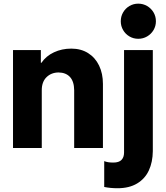

<svg xmlns="http://www.w3.org/2000/svg" viewBox="-20 -794 892 1030"><path d="M49.8 -525.4H199.2V-457H202.1Q227.1 -493.7 269.5 -513.4Q312 -533.2 362.3 -533.2Q414.1 -533.2 452.4 -509.3Q490.7 -485.4 511.5 -442.4Q532.2 -399.4 532.2 -343.8V0H377.9V-310.5Q377.4 -356.9 355.5 -380.9Q333.5 -404.8 293.9 -405.3Q254.4 -404.8 229 -379.4Q203.6 -354 204.1 -308.6V0H49.8ZM539.1 209V70.3Q557.1 78.1 587.9 78.1Q617.7 78.1 631.6 64Q645.5 49.8 645.5 24.4V-525.4H799.8V16.6Q799.3 75.2 778.6 120.1Q757.8 165 715.3 190.4Q672.9 215.8 610.4 215.8Q573.2 215.8 539.1 209ZM627.9 -679.7Q627.9 -706.1 640.4 -727.5Q652.8 -749 674.3 -761.7Q695.8 -774.4 721.7 -774.4Q747.6 -774.4 769.3 -761.7Q791 -749 803.7 -727.5Q816.4 -706.1 816.4 -679.7Q816.4 -654.3 803.7 -632.8Q791 -611.3 769.3 -598.6Q747.6 -585.9 721.7 -585.9Q695.8 -585.9 674.3 -598.6Q652.8 -611.3 640.4 -632.8Q627.9 -654.3 627.9 -679.7Z"/></svg>

Font: Reddit Sans Vanilla ExtraBold
Style: Regular
Weight: 800
Designer: Stephen Hutchings
Foundry: Reddit
Version: Version 1.013